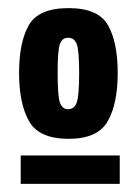

<svg xmlns="http://www.w3.org/2000/svg" viewBox="-20 -705 341 473"><path d="M27 -525Q27 -601 51 -643Q75 -685 149 -685Q222 -685 246 -643Q270 -601 270 -525Q270 -450 245.5 -406.5Q221 -363 149 -363Q76 -363 51.5 -406.5Q27 -450 27 -525ZM122 -525Q122 -469 127.5 -452.5Q133 -436 148 -436Q163 -436 169 -452.5Q175 -469 175 -525Q175 -581 169 -596.5Q163 -612 148 -612Q133 -612 127.5 -596.5Q122 -581 122 -525ZM31 -252V-322H275V-252Z"/></svg>

Font: Georama Condensed
Style: Bold
Weight: 700
Width: 3
Designer: Jean-Baptiste Levee
Foundry: Production Type
Version: Version 1.000